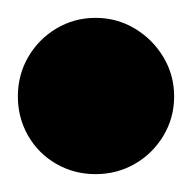

<svg xmlns="http://www.w3.org/2000/svg" viewBox="-57 -538 215 215"><path d="M-37 -430Q-37 -406 -25.5 -386Q-14 -366 6 -354.5Q26 -343 50 -343Q74 -343 94 -354.5Q114 -366 126 -386Q138 -406 138 -430Q138 -454 126 -474Q114 -494 94 -506Q74 -518 50 -518Q26 -518 6 -506Q-14 -494 -25.5 -474Q-37 -454 -37 -430Z"/></svg>

Font: Linefont
Style: Bold
Weight: 700
Monospace: yes
Version: Version 3.002;gftools[0.9.33]